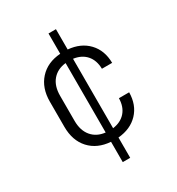

<svg xmlns="http://www.w3.org/2000/svg" viewBox="-195 -812 989 1073"><g transform="rotate(-30 300.0 -275.0)"><path d="M281 140V9Q196 3 146.5 -51Q97 -105 97 -194V-356Q97 -444 146.5 -498.5Q196 -553 281 -559V-690H329V-559Q410 -552 458 -501.5Q506 -451 507 -370H441Q440 -425 410.5 -458.5Q381 -492 329 -499V-51Q381 -58 410.5 -91.5Q440 -125 441 -180H507Q506 -99 458 -48.5Q410 2 329 9V140ZM163 -194Q163 -132 194.5 -94.5Q226 -57 281 -51V-499Q226 -493 194.5 -456Q163 -419 163 -356Z"/></g></svg>

Font: Tiny ExtraLight
Style: Regular
Weight: 200
Monospace: yes
Designer: Philipp Nurullin, Konstantin Bulenkov
Foundry: JetBrains
Version: Version 2.251; ttfautohint (v1.8.4.7-5d5b)